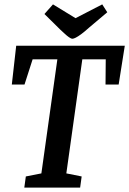

<svg xmlns="http://www.w3.org/2000/svg" viewBox="-20 -857 590 877"><path d="M91 0 98 -51 169 -65 242 -586H129L92 -471H34L54 -648H550L522 -471H462L463 -586H356L283 -65L353 -51L346 0ZM311 -680Q305 -680 295 -687Q285 -694 274.5 -704Q264 -714 256 -721L183 -793L222 -837L325 -774L447 -837L470 -801L387 -731Q366 -712 351 -701Q336 -690 326 -685Q316 -680 311 -680Z"/></svg>

Font: Faustina SemiBold
Style: Italic
Weight: 600
Italic angle: -8°
Designer: Alfonso Garcia
Foundry: http://www.omnibus-type.com
Version: Version 1.200